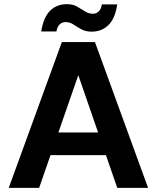

<svg xmlns="http://www.w3.org/2000/svg" viewBox="-20 -902 753 922"><path d="M22 0 277 -700H436L691 0H543L356 -541L168 0ZM134 -157 171 -266H531L567 -157ZM420 -750Q391 -750 370.5 -761.5Q350 -773 332.5 -784.5Q315 -796 295 -796Q278 -796 266.5 -785Q255 -774 251 -751H178Q189 -820 221 -851Q253 -882 301 -882Q330 -882 350 -870.5Q370 -859 388 -847.5Q406 -836 426 -836Q443 -836 454.5 -847.5Q466 -859 469 -881H543Q533 -813 500.5 -781.5Q468 -750 420 -750Z"/></svg>

Font: DM Sans 16pt ExtraBold
Style: Regular
Weight: 800
Version: Version 4.004;gftools[0.9.30]